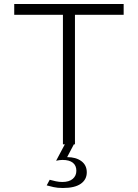

<svg xmlns="http://www.w3.org/2000/svg" viewBox="-20 -720 688 958"><path d="M294 -646H51V-700H597V-646H354V0H294ZM228 177Q242 181 258.5 184.5Q275 188 291 188Q325 188 343 172.5Q361 157 361 132Q361 106 343.5 92Q326 78 292 78Q285 78 277 79Q269 80 260 82L310 -12H355L315 64Q359 64 386 84Q413 104 413 140Q413 176 383 197Q353 218 294 218Q266 218 247 213.5Q228 209 213 205Z"/></svg>

Font: Moderustic Light
Style: Regular
Weight: 300
Designer: Tural Alisoy
Foundry: TAFT Foundry
Version: Version 2.120